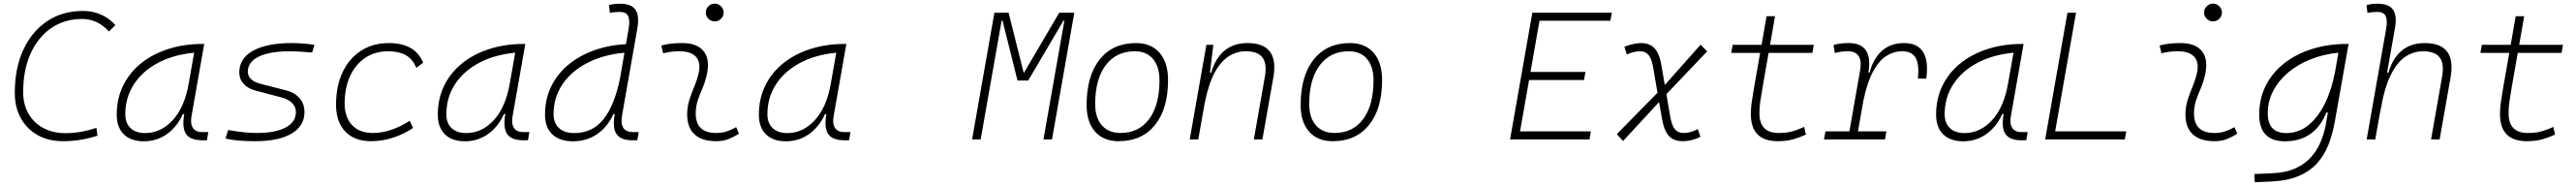

<svg xmlns="http://www.w3.org/2000/svg" viewBox="-20 -763 14102 1018"><path d="M325.2 9.8Q245.6 9.8 186.3 -23.4Q127 -56.6 94 -116.2Q61 -175.8 61 -255.4Q61 -389.6 107.7 -490.5Q154.3 -591.3 238.3 -647.2Q322.3 -703.1 434.1 -703.1Q541 -703.1 611.8 -625.5L576.2 -590.8Q514.2 -659.2 429.7 -659.2Q333 -659.2 260.3 -609.1Q187.5 -559.1 147.2 -469Q106.9 -378.9 106.9 -258.8Q106.9 -191.4 136 -140.9Q165 -90.3 217 -62.3Q269 -34.2 338.4 -34.2Q421.4 -34.2 507.8 -63.5L513.7 -20.5Q420.9 9.8 325.2 9.8Z M767.6 10.3Q696.8 10.3 658 -27.8Q619.1 -65.9 619.1 -135.3Q619.1 -223.1 654.3 -294.7Q689.5 -366.2 752.9 -417Q816.4 -467.8 902.3 -495.1Q988.3 -522.5 1089.4 -522.5H1098.1L1028.3 -126Q1021 -85.4 1036.4 -62.7Q1051.8 -40 1086.4 -40H1120.6L1112.8 4.9H1089.8Q1022 4.9 998.8 -29.5Q975.6 -64 988.8 -138.7H981.4Q948.2 -66.9 892.8 -28.3Q837.4 10.3 767.6 10.3ZM774.9 -34.7Q860.8 -34.7 925.8 -105.5Q990.7 -176.3 1013.2 -306.2L1043 -474.6Q927.7 -463.4 843.3 -418Q758.8 -372.6 712.4 -300.5Q666 -228.5 666 -137.7Q666 -88.9 694.8 -61.8Q723.6 -34.7 774.9 -34.7Z M1377.4 9.8Q1272 9.8 1214.8 -4.9L1229 -51.3Q1321.3 -35.2 1385.3 -35.2Q1487.8 -35.2 1543.9 -65.2Q1600.1 -95.2 1600.1 -149.4Q1600.1 -178.2 1579.6 -199Q1559.1 -219.7 1522 -229.5L1377.9 -267.6Q1336.4 -278.8 1313.2 -304.7Q1290 -330.6 1290 -366.7Q1290 -443.4 1365.5 -485.4Q1440.9 -527.3 1578.6 -527.3Q1606 -527.3 1638.2 -524.9Q1670.4 -522.5 1701.7 -517.6L1689 -475.6Q1610.8 -482.4 1567.9 -482.4Q1457.5 -482.4 1397.2 -453.4Q1336.9 -424.3 1336.9 -371.1Q1336.9 -347.2 1354.2 -330.3Q1371.6 -313.5 1402.8 -305.2L1543.9 -269Q1593.3 -256.8 1620.1 -225.6Q1647 -194.3 1647 -149.4Q1647 -73.7 1576.4 -32Q1505.9 9.8 1377.4 9.8Z M2021 -35.2Q2072.3 -35.2 2125.2 -53.5Q2178.2 -71.8 2223.1 -102.1L2241.7 -63Q2194.3 -30.3 2134.5 -10.3Q2074.7 9.8 2011.7 9.8Q1921.4 9.8 1870.6 -43Q1819.8 -95.7 1819.8 -189.9Q1819.8 -292 1855.7 -367.7Q1891.6 -443.4 1956.8 -485.4Q2022 -527.3 2109.4 -527.3Q2252.4 -527.3 2296.9 -419.9L2259.3 -391.6Q2239.7 -440.4 2200.9 -461.4Q2162.1 -482.4 2105.5 -482.4Q2033.7 -482.4 1980 -446.8Q1926.3 -411.1 1896.7 -346.7Q1867.2 -282.2 1866.7 -195.8Q1867.7 -120.1 1908.2 -77.6Q1948.7 -35.2 2021 -35.2Z M2525.4 10.3Q2454.6 10.3 2415.8 -27.8Q2377 -65.9 2377 -135.3Q2377 -223.1 2412.1 -294.7Q2447.3 -366.2 2510.7 -417Q2574.2 -467.8 2660.2 -495.1Q2746.1 -522.5 2847.2 -522.5H2856L2786.1 -126Q2778.8 -85.4 2794.2 -62.7Q2809.6 -40 2844.2 -40H2878.4L2870.6 4.9H2847.7Q2779.8 4.9 2756.6 -29.5Q2733.4 -64 2746.6 -138.7H2739.3Q2706.1 -66.9 2650.6 -28.3Q2595.2 10.3 2525.4 10.3ZM2532.7 -34.7Q2618.7 -34.7 2683.6 -105.5Q2748.5 -176.3 2771 -306.2L2800.8 -474.6Q2685.5 -463.4 2601.1 -418Q2516.6 -372.6 2470.2 -300.5Q2423.8 -228.5 2423.8 -137.7Q2423.8 -88.9 2452.6 -61.8Q2481.4 -34.7 2532.7 -34.7Z M3117.2 10.3Q3043.9 10.3 3003.9 -27.8Q2963.9 -65.9 2963.9 -135.3Q2963.9 -219.2 2996.8 -287.8Q3029.8 -356.4 3089.8 -407Q3149.9 -457.5 3230.7 -486.8Q3311.5 -516.1 3407.2 -521.5L3421.4 -604Q3429.7 -651.9 3419.2 -674.8Q3408.7 -697.8 3372.6 -697.8Q3359.4 -697.8 3345.9 -696.5Q3332.5 -695.3 3319.3 -692.4L3314 -734.9Q3328.6 -739.3 3343.5 -741Q3358.4 -742.7 3373.5 -742.7Q3437 -742.7 3459.2 -709.5Q3481.4 -676.3 3469.7 -608.9L3385.7 -131.3Q3369.6 -40 3446.8 -40H3477.1L3469.2 4.9H3444.3Q3395 4.9 3371.1 -13.2Q3347.2 -31.2 3342.5 -63.5Q3337.9 -95.7 3345.7 -138.7H3338.4Q3305.7 -66.9 3248.3 -28.3Q3190.9 10.3 3117.2 10.3ZM3375 -335.9V-336.4L3398.9 -474.6Q3281.2 -463.4 3194.1 -418Q3106.9 -372.6 3058.8 -300.5Q3010.7 -228.5 3010.7 -137.7Q3010.7 -88.9 3040.8 -61.8Q3070.8 -34.7 3124.5 -34.7Q3223.6 -34.7 3284.2 -110.6Q3344.7 -186.5 3375 -335.9Z M4010.7 -66.9 4025.9 -31.2Q3999 -14.2 3969.5 -2.2Q3939.9 9.8 3901.4 9.8Q3818.8 9.8 3778.3 -31.7Q3737.8 -73.2 3742.7 -153.3Q3745.1 -189.9 3756.8 -224.4Q3768.6 -258.8 3782.2 -291.5Q3795.9 -324.2 3803.2 -355Q3819.3 -417.5 3792.2 -450Q3765.1 -482.4 3700.2 -482.4Q3653.8 -482.4 3610.8 -471.2L3600.6 -513.7Q3629.4 -522 3658.2 -524.7Q3687 -527.3 3715.8 -527.3Q3798.8 -527.3 3834.2 -480.7Q3869.6 -434.1 3847.7 -345.2Q3839.4 -310.5 3826.4 -280.5Q3813.5 -250.5 3802.7 -221.2Q3792 -191.9 3789.6 -157.7Q3781.2 -35.2 3900.9 -35.2Q3931.6 -35.2 3955.1 -42.5Q3978.5 -49.8 4010.7 -66.9ZM3893.1 -646Q3873 -646 3858.6 -660.2Q3844.2 -674.3 3844.2 -694.3Q3844.2 -714.4 3858.6 -728.8Q3873 -743.2 3893.1 -743.2Q3913.1 -743.2 3927.5 -728.8Q3941.9 -714.4 3941.9 -694.3Q3941.9 -674.3 3927.5 -660.2Q3913.1 -646 3893.1 -646Z M4283.2 10.3Q4212.4 10.3 4173.6 -27.8Q4134.8 -65.9 4134.8 -135.3Q4134.8 -223.1 4169.9 -294.7Q4205.1 -366.2 4268.6 -417Q4332 -467.8 4418 -495.1Q4503.9 -522.5 4605 -522.5H4613.8L4543.9 -126Q4536.6 -85.4 4552 -62.7Q4567.4 -40 4602.1 -40H4636.2L4628.4 4.9H4605.5Q4537.6 4.9 4514.4 -29.5Q4491.2 -64 4504.4 -138.7H4497.1Q4463.9 -66.9 4408.4 -28.3Q4353 10.3 4283.2 10.3ZM4290.5 -34.7Q4376.5 -34.7 4441.4 -105.5Q4506.3 -176.3 4528.8 -306.2L4558.6 -474.6Q4443.4 -463.4 4358.9 -418Q4274.4 -372.6 4228 -300.5Q4181.6 -228.5 4181.6 -137.7Q4181.6 -88.9 4210.4 -61.8Q4239.3 -34.7 4290.5 -34.7Z M5302.2 0 5424.3 -693.4H5502L5584.5 -365.2H5586.4L5779.3 -693.4H5861.8L5739.7 0H5692.9L5807.6 -650.4H5802.7L5609.4 -322.3H5550.8L5468.8 -650.4H5463.9L5349.1 0Z M6104.5 9.8Q6022 9.8 5975.6 -42.5Q5929.2 -94.7 5929.2 -187.5Q5929.2 -347.7 6000.7 -437.5Q6072.3 -527.3 6199.2 -527.3Q6282.2 -527.3 6328.6 -474.1Q6375 -420.9 6375 -325.2Q6375 -167.5 6303.5 -78.9Q6231.9 9.8 6104.5 9.8ZM6114.3 -35.2Q6214.8 -35.2 6271.5 -111.3Q6328.1 -187.5 6328.1 -323.7Q6328.1 -398.4 6292.7 -440.4Q6257.3 -482.4 6193.4 -482.4Q6091.3 -482.4 6033.7 -406Q5976.1 -329.6 5976.1 -193.8Q5976.1 -119.1 6012.7 -77.1Q6049.3 -35.2 6114.3 -35.2Z M6493.7 0 6585 -517.6H6623L6604.5 -365.7H6611.8Q6633.3 -442.9 6683.3 -485.1Q6733.4 -527.3 6810.1 -527.3Q6984.4 -527.3 6951.7 -340.3L6891.6 0H6844.7L6905.3 -344.2Q6917.5 -413.1 6892.3 -447.8Q6867.2 -482.4 6800.3 -482.4Q6751 -482.4 6707.8 -455.3Q6664.6 -428.2 6630.6 -366.2Q6596.7 -304.2 6575.7 -198.7L6540.5 0Z M7276.4 9.8Q7193.8 9.8 7147.5 -42.5Q7101.1 -94.7 7101.1 -187.5Q7101.1 -347.7 7172.6 -437.5Q7244.1 -527.3 7371.1 -527.3Q7454.1 -527.3 7500.5 -474.1Q7546.9 -420.9 7546.9 -325.2Q7546.9 -167.5 7475.3 -78.9Q7403.8 9.8 7276.4 9.8ZM7286.1 -35.2Q7386.7 -35.2 7443.4 -111.3Q7500 -187.5 7500 -323.7Q7500 -398.4 7464.6 -440.4Q7429.2 -482.4 7365.2 -482.4Q7263.2 -482.4 7205.6 -406Q7147.9 -329.6 7147.9 -193.8Q7147.9 -119.1 7184.6 -77.1Q7221.2 -35.2 7286.1 -35.2Z M8247.6 0 8361.8 -649.4 8369.6 -693.4H8804.7L8796.9 -649.4H8408.7L8359.4 -369.1H8660.2L8652.3 -325.2H8351.6L8302.2 -43.9H8689.9L8682.6 0Z M8866.2 8.8 8832 -28.8 9054.7 -255.4 9030.8 -395.5Q9022.9 -441.4 9005.9 -461.9Q8988.8 -482.4 8960.4 -482.4Q8940.9 -482.4 8923.6 -477.8Q8906.2 -473.1 8886.7 -464.8L8873.5 -507.3Q8926.8 -527.3 8964.8 -527.3Q9011.7 -527.3 9038.6 -498.8Q9065.4 -470.2 9076.2 -405.8L9094.7 -297.9L9291 -518.6L9326.7 -481.9L9103.5 -247.6L9125 -122.1Q9133.3 -76.2 9150.1 -55.7Q9167 -35.2 9198.2 -35.2Q9218.3 -35.2 9236.6 -40.5Q9254.9 -45.9 9275.4 -56.6L9290 -14.2Q9241.7 9.8 9193.8 9.8Q9144 9.8 9117.4 -18.8Q9090.8 -47.4 9079.6 -111.8L9063.5 -204.6Z M9713.4 9.8Q9565.9 9.8 9565.9 -138.2Q9565.9 -170.9 9570.3 -201.7Q9574.7 -232.4 9584 -287.1L9616.7 -473.6H9458.5L9466.3 -517.6H9624.5L9651.9 -674.3H9698.2L9670.9 -517.6H9910.6L9902.8 -473.6H9663.1L9630.4 -287.1Q9621.1 -232.9 9616.9 -203.6Q9612.8 -174.3 9612.8 -143.1Q9612.8 -35.2 9717.8 -35.2Q9756.8 -35.2 9786.9 -42.5Q9816.9 -49.8 9857.9 -68.4L9867.2 -26.4Q9834.5 -11.2 9797.9 -0.7Q9761.2 9.8 9713.4 9.8Z M9966.3 0 9974.1 -43.9H10105.5L10164.1 -377.9Q10182.1 -482.4 10095.7 -482.4Q10059.6 -482.4 10025.9 -472.7L10018.6 -516.6Q10039.1 -522.9 10059.8 -525.1Q10080.6 -527.3 10101.6 -527.3Q10236.8 -527.3 10209.5 -365.7H10215.8Q10236.3 -442.9 10283.9 -485.1Q10331.5 -527.3 10404.3 -527.3Q10552.2 -527.3 10526.4 -333H10480Q10488.8 -408.7 10468.5 -445.6Q10448.2 -482.4 10394.5 -482.4Q10348.6 -482.4 10308.1 -457Q10267.6 -431.6 10235.6 -373Q10203.6 -314.5 10182.6 -215.3L10152.3 -43.9H10308.1L10300.3 0Z M10728.5 10.3Q10657.7 10.3 10618.9 -27.8Q10580.1 -65.9 10580.1 -135.3Q10580.1 -223.1 10615.2 -294.7Q10650.4 -366.2 10713.9 -417Q10777.3 -467.8 10863.3 -495.1Q10949.2 -522.5 11050.3 -522.5H11059.1L10989.3 -126Q10981.9 -85.4 10997.3 -62.7Q11012.7 -40 11047.4 -40H11081.5L11073.7 4.9H11050.8Q10982.9 4.9 10959.7 -29.5Q10936.5 -64 10949.7 -138.7H10942.4Q10909.2 -66.9 10853.8 -28.3Q10798.3 10.3 10728.5 10.3ZM10735.8 -34.7Q10821.8 -34.7 10886.7 -105.5Q10951.7 -176.3 10974.1 -306.2L11003.9 -474.6Q10888.7 -463.4 10804.2 -418Q10719.7 -372.6 10673.3 -300.5Q10627 -228.5 10627 -137.7Q10627 -88.9 10655.8 -61.8Q10684.6 -34.7 10735.8 -34.7Z M11177.2 0 11299.3 -693.4H11346.2L11231.9 -43.9H11621.1L11613.3 0Z M12213.9 -66.9 12229 -31.2Q12202.1 -14.2 12172.6 -2.2Q12143.1 9.8 12104.5 9.8Q12022 9.8 11981.4 -31.7Q11940.9 -73.2 11945.8 -153.3Q11948.2 -189.9 11960 -224.4Q11971.7 -258.8 11985.4 -291.5Q11999 -324.2 12006.3 -355Q12022.5 -417.5 11995.4 -450Q11968.3 -482.4 11903.3 -482.4Q11856.9 -482.4 11814 -471.2L11803.7 -513.7Q11832.5 -522 11861.3 -524.7Q11890.1 -527.3 11918.9 -527.3Q12002 -527.3 12037.4 -480.7Q12072.8 -434.1 12050.8 -345.2Q12042.5 -310.5 12029.5 -280.5Q12016.6 -250.5 12005.9 -221.2Q11995.1 -191.9 11992.7 -157.7Q11984.4 -35.2 12104 -35.2Q12134.8 -35.2 12158.2 -42.5Q12181.6 -49.8 12213.9 -66.9ZM12096.2 -646Q12076.2 -646 12061.8 -660.2Q12047.4 -674.3 12047.4 -694.3Q12047.4 -714.4 12061.8 -728.8Q12076.2 -743.2 12096.2 -743.2Q12116.2 -743.2 12130.6 -728.8Q12145 -714.4 12145 -694.3Q12145 -674.3 12130.6 -660.2Q12116.2 -646 12096.2 -646Z M12324.7 234.4 12322.8 189.5 12422.4 185.1Q12496.6 181.6 12548.3 158Q12600.1 134.3 12633.5 96.4Q12667 58.6 12686 12.2Q12705.1 -34.2 12713.9 -82.5L12725.1 -147H12716.8Q12687 -71.3 12630.1 -30.5Q12573.2 10.3 12490.2 10.3Q12349.1 10.3 12349.1 -135.3Q12349.1 -223.1 12385.3 -294.7Q12421.4 -366.2 12486.6 -417Q12551.8 -467.8 12639.2 -495.1Q12726.6 -522.5 12829.1 -522.5H12838.4L12763.2 -98.1Q12751 -29.3 12728.3 28.8Q12705.6 86.9 12665.8 130.9Q12626 174.8 12564.2 200.7Q12502.4 226.6 12412.6 230.5ZM12782.7 -474.6Q12700.2 -466.3 12629.6 -438Q12559.1 -409.7 12506.8 -365.5Q12454.6 -321.3 12425.3 -264.6Q12396 -208 12396 -142.6Q12396 -34.7 12497.6 -34.7Q12564 -34.7 12616.7 -76.7Q12669.4 -118.7 12706.5 -192.1Q12743.7 -265.6 12762.2 -359.9L12766.1 -379.4Z M13290 0 13350.6 -344.2Q13362.8 -413.1 13337.6 -447.8Q13312.5 -482.4 13245.6 -482.4Q13193.4 -482.4 13147.9 -451.7Q13102.5 -420.9 13067.9 -349.6Q13033.2 -278.3 13013.2 -156.2L13015.6 -175.3L12984.4 0H12937.5L13043.9 -604Q13052.2 -651.9 13041.7 -674.8Q13031.2 -697.8 12995.1 -697.8Q12981.9 -697.8 12968.5 -696.5Q12955.1 -695.3 12941.9 -692.4L12936.5 -734.9Q12951.2 -739.3 12966.1 -741Q12981 -742.7 12996.1 -742.7Q13059.6 -742.7 13082 -709.5Q13104.5 -676.3 13092.3 -608.9L13049.3 -365.7H13057.1Q13078.6 -442.9 13128.7 -485.1Q13178.7 -527.3 13255.4 -527.3Q13429.7 -527.3 13397 -340.3L13336.9 0Z M13814.9 9.8Q13667.5 9.8 13667.5 -138.2Q13667.5 -170.9 13671.9 -201.7Q13676.3 -232.4 13685.5 -287.1L13718.3 -473.6H13560.1L13567.9 -517.6H13726.1L13753.4 -674.3H13799.8L13772.5 -517.6H14012.2L14004.4 -473.6H13764.6L13731.9 -287.1Q13722.7 -232.9 13718.5 -203.6Q13714.4 -174.3 13714.4 -143.1Q13714.4 -35.2 13819.3 -35.2Q13858.4 -35.2 13888.4 -42.5Q13918.5 -49.8 13959.5 -68.4L13968.8 -26.4Q13936 -11.2 13899.4 -0.7Q13862.8 9.8 13814.9 9.8Z"/></svg>

Font: Cascadia Mono ExtraLight
Style: Italic
Weight: 200
Italic angle: -10°
Monospace: yes
Designer: Aaron Bell
Foundry: Saja Typeworks
Version: Version 2404.023; ttfautohint (v1.8.4)